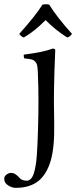

<svg xmlns="http://www.w3.org/2000/svg" viewBox="-68 -654 364 917"><path d="M112.8 -307.1Q111.8 -330.1 109.4 -341.8Q106.9 -353 99.1 -360.6Q91.3 -368.2 80.8 -370.6Q70.3 -373 47.9 -375Q43.9 -386.7 45.9 -393.1Q142.1 -405.3 183.1 -421.9Q195.8 -421.9 195.8 -415Q193.4 -360.8 191.9 -311Q189.5 -226.6 189.5 -172.9Q189.5 -153.3 190.9 -64Q192.9 51.3 173.8 114.7Q154.8 177.7 117.2 209Q75.7 243.2 6.8 243.2Q-10.7 243.2 -29.3 231.4Q-47.9 219.7 -47.9 200.2Q-47.9 188 -37.1 179.9Q-26.4 171.9 -16.1 171.9Q-9.8 171.9 -4.4 173.3Q1 174.8 6.3 178.7L14.2 184.6Q16.6 186 22 191.9Q27.3 197.8 27.8 198.2Q38.6 209 59.1 209Q70.8 209 79.3 200.2Q87.9 191.4 93.3 174.6Q98.6 157.7 102.3 136.5Q106 115.2 107.9 87.2Q109.9 59.1 111.1 31Q112.3 2.9 113.3 -29.8Q113.8 -45.9 113.8 -49.8Q115.7 -104.5 115.7 -176.8Q115.7 -239.7 112.8 -307.1ZM167 -631.8Q203.6 -572.3 275.9 -492.2Q265.6 -477.5 252.9 -475.1Q195.3 -511.2 149.9 -558.1Q93.8 -502 45.9 -475.1Q33.7 -478 23.9 -492.2Q100.1 -576.7 134.8 -631.8Q150.9 -635.7 167 -631.8Z"/></svg>

Font: Linux Libertine Display G
Style: Regular
Weight: 400
Designer: Philipp H. Poll
Foundry: Philipp H. Poll
Version: Version 5.0.9